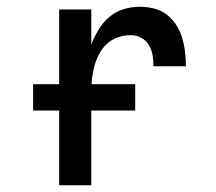

<svg xmlns="http://www.w3.org/2000/svg" viewBox="-20 -548 640 568"><path d="M155 0V-520H250V-417Q259 -439 271.5 -460Q284 -481 302.5 -497Q321 -513 344.5 -520.5Q368 -528 393 -528Q414 -528 435 -523Q456 -518 473 -505Q490 -492 501.5 -474Q513 -456 519 -435.5Q525 -415 527.5 -394Q530 -373 530 -352H434Q434 -368 431.5 -384Q429 -400 420.5 -414.5Q412 -429 397.5 -436.5Q383 -444 367 -444Q347 -444 328.5 -437.5Q310 -431 296 -418Q282 -405 273 -387.5Q264 -370 259 -351.5Q254 -333 252 -314Q250 -295 250 -276V0ZM78 -221V-299H380V-221Z"/></svg>

Font: Iosevka Fixed Medium Extended
Style: Regular
Weight: 500
Width: 7
Monospace: yes
Designer: Belleve Invis
Foundry: Belleve Invis
Version: Version 24.1.1; ttfautohint (v1.8.4)